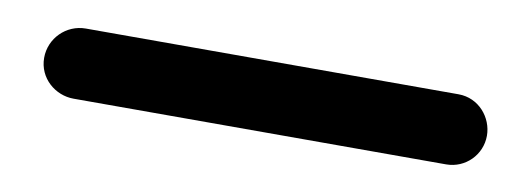

<svg xmlns="http://www.w3.org/2000/svg" viewBox="-26 -91 664 240"><g transform="rotate(10 306.0 29.5)"><path d="M70 74H543C567.3 74 587 54.3 587 30C587 7 569 -15 543 -15H70C45.2 -15 25 5.2 25 30C25 56 47 74 70 74Z"/></g></svg>

Font: Just Breathe
Style: Bd
Weight: 400
Foundry: Cannot Into Space Fonts
Version: Version 0.72